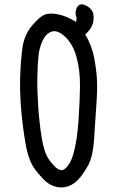

<svg xmlns="http://www.w3.org/2000/svg" viewBox="-20 -845 540 869"><path d="M240 2Q211 -4 190 -21.5Q169 -39 139 -78Q109 -117 95.5 -195.5Q82 -274 75.5 -353Q69 -432 71.5 -503.5Q74 -575 82 -631.5Q90 -688 127 -731.5Q164 -775 189.5 -781Q215 -787 250 -778.5Q285 -770 324 -746L327 -762Q317 -789 327.5 -809.5Q338 -830 358.5 -824Q379 -818 393 -801.5Q407 -785 403 -752Q399 -719 366 -689Q396 -638 406.5 -582Q417 -526 419 -481Q421 -436 416 -369Q411 -302 406 -218.5Q401 -135 377.5 -94Q354 -53 334.5 -32.5Q315 -12 291.5 -3Q268 6 240 2ZM270 -78Q299 -98 314 -155Q329 -212 335 -295Q341 -378 342 -452Q343 -526 326.5 -586Q310 -646 275 -678.5Q240 -711 214 -702Q188 -693 173 -661.5Q158 -630 154 -591Q150 -552 149 -494Q148 -436 153 -362Q158 -288 169 -220Q180 -152 203 -121Q226 -90 241.5 -80.5Q257 -71 270 -78Z"/></svg>

Font: Kosefont JP
Style: Regular
Weight: 400
Designer: Nozomi Seto 瀬戸のぞみ
Version: Version 3.00;June 19, 2020